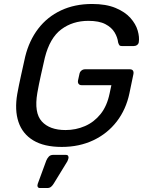

<svg xmlns="http://www.w3.org/2000/svg" viewBox="-20 -730 721 967"><path d="M291 10Q202 10 147.5 -23Q93 -56 73 -116Q53 -176 67 -257Q75 -301 86 -350.5Q97 -400 107 -445Q127 -526 172.5 -585.5Q218 -645 287 -677.5Q356 -710 444 -710Q514 -710 562 -690Q610 -670 637 -639.5Q664 -609 673.5 -576Q683 -543 679 -518Q678 -509 670.5 -503.5Q663 -498 653 -498H594Q585 -498 581.5 -502Q578 -506 575 -516Q572 -542 557 -567Q542 -592 510.5 -608.5Q479 -625 425 -625Q346 -625 288.5 -582Q231 -539 206 -440Q196 -396 186 -351.5Q176 -307 168 -262Q151 -162 190.5 -118.5Q230 -75 310 -75Q362 -75 408 -95Q454 -115 486.5 -155.5Q519 -196 532 -259L541 -301H391Q381 -301 376 -307.5Q371 -314 373 -325L380 -357Q382 -368 390 -374.5Q398 -381 408 -381H634Q645 -381 649.5 -374.5Q654 -368 652 -357L632 -261Q615 -179 568 -118Q521 -57 450 -23.5Q379 10 291 10ZM181 217Q173 217 170 211Q167 205 170 196L213 79Q218 67 226 58.5Q234 50 248 50H313Q320 50 323 55Q326 60 325 66Q323 75 319 83L251 194Q245 204 237.5 210.5Q230 217 218 217Z"/></svg>

Font: Rubik
Style: Italic
Weight: 400
Italic angle: -12°
Designer: Hubert and Fischer
Foundry: Hubert and Fischer
Version: Version 2.300;gftools[0.9.30]